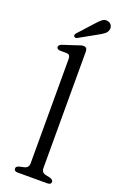

<svg xmlns="http://www.w3.org/2000/svg" viewBox="-170 -945 631 993"><g transform="rotate(20 145.0 -448.5)"><path d="M187.5 -709V-67.5Q187.5 -43 211.5 -37.5L235.5 -32.5Q254 -27 254 -15.5Q254 0 233 0H70Q50 0 50 -15.5Q50 -27 68 -32L93 -37.5Q117 -43 117 -67.5V-643Q117 -665.5 98.5 -667L58.5 -667.5Q42 -669.5 42 -681.5Q42 -693 60.5 -699.5L129.5 -722Q141.5 -726.5 150.5 -729.2Q159.5 -732 166 -732Q187.5 -732 187.5 -709ZM180 -859Q197 -878.5 211 -889.2Q225 -900 242.5 -895Q256.5 -891 262.5 -879.2Q268.5 -867.5 264.5 -855.5Q261 -842 249 -832.8Q237 -823.5 219.5 -814L122 -759.5Q111 -754 104.5 -761.5Q101 -765.5 102.8 -770.2Q104.5 -775 108 -779.5Z"/></g></svg>

Font: Fraunces 9pt S050 Light
Style: Regular
Weight: 300
Version: Version 1.000; ttfautohint (v1.8.3)